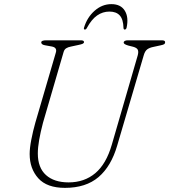

<svg xmlns="http://www.w3.org/2000/svg" viewBox="-20 -895 819 929"><path d="M521 -195 646.5 -627.5Q651 -644.5 646.8 -654Q642.5 -663.5 625 -668.5L601 -674.5Q578.5 -681 578.5 -688.5Q578.5 -700 600 -700H762.5Q779 -700 779 -691Q779 -685 775.2 -681.8Q771.5 -678.5 756.5 -675.5L722 -668Q704 -664.5 692.8 -656.5Q681.5 -648.5 675.5 -627.5L547 -190.5Q518 -90.5 456.8 -38.2Q395.5 14 294.5 14Q207 14 165.2 -32.5Q123.5 -79 123.5 -150Q123.5 -178 131.5 -219.5Q139.5 -261 151 -301.5L250 -640Q258 -665 230.5 -670L200 -675.5Q179.5 -678.5 179.5 -690Q179.5 -700 205 -700H371Q386.5 -700 386.5 -691.5Q386.5 -686.5 380.5 -683.5Q374.5 -680.5 359.5 -677.5L322.5 -669.5Q309 -667 300 -661.2Q291 -655.5 287.5 -642.5L188 -301Q176 -255.5 169.5 -218.2Q163 -181 163 -152.5Q163 -83.5 202.5 -48Q242 -12.5 312 -12.5Q388 -12.5 441 -57Q494 -101.5 521 -195ZM509.5 -839Q477 -839 450 -820.2Q423 -801.5 400.5 -760Q396.5 -752 391 -752Q384 -752 386.5 -761Q401.5 -811 437.8 -843Q474 -875 519 -875Q564.5 -875 584 -843Q603.5 -811 592.5 -761Q590 -752 583.5 -752Q578 -752 577.5 -760Q576.5 -801.5 559.5 -820.2Q542.5 -839 509.5 -839Z"/></svg>

Font: Fraunces 9pt S050 Thin
Style: Italic
Weight: 100
Italic angle: -16°
Version: Version 1.000; ttfautohint (v1.8.3)